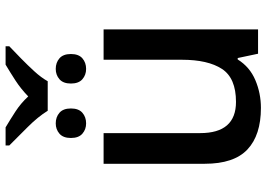

<svg xmlns="http://www.w3.org/2000/svg" viewBox="-150 -770 931 670"><g transform="rotate(-90 315.0 -435.5)"><path d="M263 -734Q242 -768 206 -804Q170 -840 142 -868V-881H205Q232 -865 260.5 -846.5Q289 -828 313 -802Q340 -828 368.5 -846.5Q397 -865 424 -881H488V-868Q469 -850 445.5 -827Q422 -804 400.5 -780.5Q379 -757 366 -734ZM219 -600Q198 -600 183 -613Q168 -626 168 -653Q168 -680 183 -693Q198 -706 219 -706Q241 -706 256 -693Q271 -680 271 -653Q271 -626 256 -613Q241 -600 219 -600ZM409 -600Q388 -600 373 -613Q358 -626 358 -653Q358 -680 373 -693Q388 -706 409 -706Q431 -706 446 -693Q461 -680 461 -653Q461 -626 446 -613Q431 -600 409 -600ZM547 -539V0H462L447 -71H442Q416 -29 370 -9.5Q324 10 273 10Q178 10 128 -37Q78 -84 78 -186V-539H185V-202Q185 -77 294 -77Q377 -77 409 -126Q441 -175 441 -266V-539Z"/></g></svg>

Font: Noto Sans Medium
Style: Regular
Weight: 500
Designer: Monotype Design Team
Foundry: Monotype Imaging Inc.
Version: Version 2.007